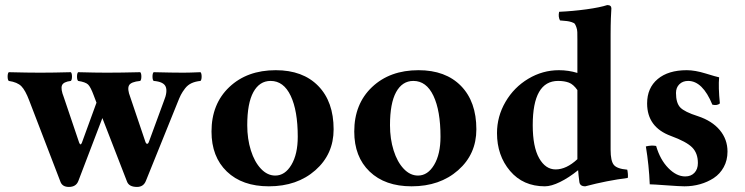

<svg xmlns="http://www.w3.org/2000/svg" viewBox="-20 -718 2912 750"><path d="M249 12.2Q223.1 12.2 215.8 -8.8L94.2 -325.2Q79.1 -365.2 63.5 -381.1Q47.9 -397 14.2 -401.9Q9.8 -406.2 9.8 -418.9Q9.8 -431.6 14.2 -436Q88.4 -434.1 137.2 -434.1Q188.5 -434.1 256.8 -436Q261.2 -431.6 261.2 -418.9Q261.2 -406.2 256.8 -401.9Q227.1 -398.4 221.9 -384Q216.8 -369.6 229 -338.9L289.1 -161.1Q294.4 -147.5 299.8 -160.2L356.9 -316.9L346.2 -345.2Q334 -378.4 324 -387.9Q314 -397.5 285.2 -401.9Q280.8 -406.2 280.8 -418.9Q280.8 -431.6 285.2 -436Q353.5 -434.1 397 -434.1Q453.6 -434.1 527.8 -436Q532.2 -431.6 532.2 -418.9Q532.2 -406.2 527.8 -401.9Q491.2 -398.4 483.9 -384.3Q476.6 -370.1 488.8 -338.9L547.9 -164.1Q550.8 -156.2 554.9 -156.2Q559.1 -156.2 562 -165L620.1 -323.2Q635.3 -359.9 627.2 -379.4Q619.1 -398.9 580.1 -401.9Q575.7 -406.2 575.7 -418.9Q575.7 -431.6 580.1 -436Q654.3 -434.1 696.8 -434.1Q719.2 -434.1 763.2 -436Q767.6 -431.6 767.6 -418.9Q767.6 -406.2 763.2 -401.9Q743.2 -399.9 728.3 -393.1Q713.4 -386.2 702.9 -372.6Q692.4 -358.9 686.5 -347.4Q680.7 -335.9 672.9 -315.9L549.8 -11.2Q540.5 12.2 515.1 12.2Q483.9 12.2 476.1 -8.8L379.9 -256.8L286.1 -11.2Q277.3 12.2 249 12.2Z M806.2 -204.1Q806.2 -312 875.7 -377.9Q945.3 -443.8 1057.1 -443.8Q1163.1 -443.8 1223.1 -382.3Q1283.2 -320.8 1283.2 -212.9Q1283.2 -115.7 1211.9 -53Q1140.6 9.8 1030.3 9.8Q926.3 9.8 866.2 -47.9Q806.2 -105.5 806.2 -204.1ZM1037.1 -401.9Q993.7 -401.9 969.7 -358.2Q945.8 -314.5 945.8 -229Q945.8 -175.3 960 -130.4Q974.1 -85.4 999.3 -58.8Q1024.4 -32.2 1055.2 -32.2Q1093.3 -32.2 1118.2 -74Q1143.1 -115.7 1143.1 -184.1Q1143.1 -285.6 1115.5 -343.8Q1087.9 -401.9 1037.1 -401.9Z M1363.8 -204.1Q1363.8 -312 1433.3 -377.9Q1502.9 -443.8 1614.7 -443.8Q1720.7 -443.8 1780.8 -382.3Q1840.8 -320.8 1840.8 -212.9Q1840.8 -115.7 1769.5 -53Q1698.2 9.8 1587.9 9.8Q1483.9 9.8 1423.8 -47.9Q1363.8 -105.5 1363.8 -204.1ZM1594.7 -401.9Q1551.3 -401.9 1527.3 -358.2Q1503.4 -314.5 1503.4 -229Q1503.4 -175.3 1517.6 -130.4Q1531.7 -85.4 1556.9 -58.8Q1582 -32.2 1612.8 -32.2Q1650.9 -32.2 1675.8 -74Q1700.7 -115.7 1700.7 -184.1Q1700.7 -285.6 1673.1 -343.8Q1645.5 -401.9 1594.7 -401.9Z M2235.4 -96.2V-120.1V-366.2Q2219.7 -388.7 2202.1 -395.3Q2184.6 -401.9 2160.2 -401.9Q2061 -401.9 2061 -229Q2061 -144.5 2085.9 -100.3Q2110.8 -56.2 2150.4 -56.2Q2192.4 -56.2 2235.4 -96.2ZM2235.4 -433.1V-563Q2235.4 -582 2235.1 -592.3Q2234.9 -602.5 2231.4 -611.8Q2228 -621.1 2225.3 -624.8Q2222.7 -628.4 2212.9 -631.6Q2203.1 -634.8 2194.6 -635.7Q2186 -636.7 2167.5 -638.2Q2159.7 -652.8 2164.1 -671.9Q2217.3 -674.3 2270.8 -681.6Q2324.2 -689 2352.1 -698.2Q2368.2 -698.2 2368.2 -685.1Q2368.2 -684.1 2367.9 -679.2Q2367.7 -674.3 2367.2 -665.8Q2366.7 -657.2 2366.2 -646Q2365.7 -634.8 2365.5 -617.9Q2365.2 -601.1 2365.2 -583V-132.8Q2365.2 -89.4 2377.7 -74Q2390.1 -58.6 2430.2 -55.2Q2431.6 -50.3 2432.6 -39.1Q2433.6 -27.8 2432.1 -22.9Q2351.1 -12.7 2266.1 9.8Q2245.6 9.8 2243.2 -6.8Q2239.3 -36.1 2238.3 -53.2Q2202.1 -23.9 2167.7 -7.1Q2133.3 9.8 2108.4 9.8Q2023.4 9.8 1972.4 -50.3Q1921.4 -110.4 1921.4 -198.2Q1921.4 -263.2 1954.6 -320.1Q1987.8 -377 2043.7 -410.4Q2099.6 -443.8 2163.1 -443.8Q2200.7 -443.8 2235.4 -433.1Z M2502.9 -146Q2524.9 -151.4 2543 -147.9Q2558.6 -94.2 2590.6 -61.5Q2622.6 -28.8 2656.7 -28.8Q2679.2 -28.8 2692.6 -43Q2706.1 -57.1 2706.1 -81.1Q2706.1 -119.6 2683.8 -142.1Q2661.6 -164.6 2600.6 -187Q2507.8 -221.2 2507.8 -314Q2507.8 -374.5 2549.1 -409.2Q2590.3 -443.8 2662.6 -443.8Q2694.8 -443.8 2736.6 -430.9Q2778.3 -418 2789.1 -416Q2785.6 -377.9 2792 -314Q2781.7 -304.7 2762.7 -309.1Q2724.6 -401.9 2668 -401.9Q2647 -401.9 2633.8 -388.9Q2620.6 -376 2620.6 -355Q2620.6 -315.9 2637.2 -298.3Q2653.8 -280.8 2706.1 -264.2Q2761.2 -246.1 2791.5 -210Q2821.8 -173.8 2821.8 -126Q2821.8 -91.8 2807.1 -65.2Q2792.5 -38.6 2768.3 -22.7Q2744.1 -6.8 2714.8 1.5Q2685.5 9.8 2653.8 9.8Q2636.2 9.8 2583.3 5.9Q2530.3 2 2518.1 2Q2515.1 -72.3 2502.9 -146Z"/></svg>

Font: Common Serif
Style: Bold
Weight: 700
Designer: Philipp H. Poll, Khaled Hosny
Foundry: Stefan Peev, Context Ltd.
Version: Version 1.026